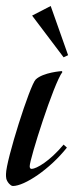

<svg xmlns="http://www.w3.org/2000/svg" viewBox="-70 -613 251 640"><path d="M136 -376C136 -376 74 -372 49 -348C30 -330 -50 -78 -50 -33C-50 -23 -51 -14 -40 -1C-37 2 -32 7 -27 7C12 7 96 -49 153 -121L142 -131C95 -75 52 -51 36 -50C31 -50 29 -53 29 -59C29 -83 109 -335 138 -373C138 -373 136 -376 136 -376ZM37 -561 142 -422 157 -429 99 -593Z"/></svg>

Font: Romanesco
Style: Regular
Weight: 400
Designer: Astigmatic (AOETI)
Foundry: Astigmatic (AOETI)
Version: Version 1.000